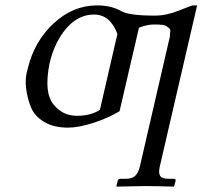

<svg xmlns="http://www.w3.org/2000/svg" viewBox="-20 -462 752 713"><path d="M573 158Q568 181 575 191.5Q582 202 606 202H625Q634 202 632 210L627 229L625 231Q557 229 518 229L414 231L412 229L417 210Q419 202 426 202H446Q470 202 481.5 191.5Q493 181 499 158L611 -327Q611 -338 612.5 -345.5Q614 -353 607 -358Q600 -363 597 -365.5Q594 -368 583.5 -369.5Q573 -371 567.5 -371Q562 -371 551 -371Q526 -371 496 -359L424 -49Q383 -24 327.5 -6Q272 12 232 12Q180 12 144.5 -9Q109 -30 95.5 -62.5Q82 -95 77 -133.5Q72 -172 83 -207Q107 -308 179 -375Q251 -442 341 -442Q392 -442 430 -421Q458 -404 556 -404Q598 -404 645 -423Q692 -442 697 -442H712ZM416 -336Q389 -408 329 -408Q271 -408 227 -357.5Q183 -307 164 -227Q153 -170 157 -132.5Q161 -95 180 -72.5Q199 -50 220.5 -41Q242 -32 266 -32Q317 -32 351 -54Z"/></svg>

Font: Linux Libertine O
Style: Italic
Weight: 400
Italic angle: -12°
Designer: Philipp H. Poll
Foundry: Philipp H. Poll
Version: Version 5.1.6